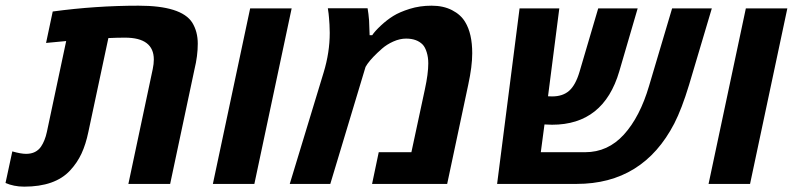

<svg xmlns="http://www.w3.org/2000/svg" viewBox="-52 -660 2857 689"><path d="M637.7 -579.1Q657.7 -546.9 657.7 -503.2Q657.7 -459.5 646 -411.6L558.6 0H408.7L496.1 -412.1Q500 -430.7 500 -446.3Q500 -524.9 396.5 -524.9Q369.1 -524.9 336.9 -523.4L265.1 -186.5Q255.9 -142.1 240.5 -108.9Q225.1 -75.7 199.2 -47.9Q145.5 9.8 34.7 9.8Q15.6 9.8 -1.2 6.3Q-18.1 2.9 -32.2 -3.4L-7.8 -116.7Q22.9 -107.9 41.5 -107.9Q60.1 -107.9 73.5 -114.7Q86.9 -121.6 95.2 -133.8Q109.4 -154.8 116.2 -186.5L185.5 -512.7L113.3 -505.9L137.2 -618.7Q291.5 -639.6 445.1 -639.6Q598.6 -639.6 637.7 -579.1Z M860.8 0H711.9L845.7 -629.9H994.6Z M1131.3 -542Q1131.3 -558.1 1130.4 -571.8Q1129.4 -585.4 1128.7 -595.2Q1127.9 -605 1127.2 -611.1Q1126.5 -617.2 1125.7 -621.6Q1125 -626 1124.5 -630.4H1267.1Q1270.5 -611.3 1272.5 -585.9L1274.4 -533.7H1283.7Q1293 -547.9 1314.9 -568.4Q1336.9 -588.9 1359.4 -602.8Q1381.8 -616.7 1418.2 -628.2Q1454.6 -639.6 1496.8 -639.6Q1539.1 -639.6 1570.3 -623.5Q1601.6 -607.4 1617.2 -581.1Q1642.6 -539.6 1642.6 -468.8Q1642.6 -421.9 1628.4 -356.4L1552.7 0H1283.2L1307.1 -113.8H1424.3L1472.7 -339.4Q1484.9 -395.5 1484.9 -432.6Q1484.9 -454.6 1479.2 -472.7Q1473.6 -490.7 1464.8 -500Q1443.8 -521.5 1405.3 -521.5Q1382.8 -521.5 1359.4 -511Q1335.9 -500.5 1318.8 -485.4Q1283.2 -454.1 1266.6 -430.7L1259.8 -419.9L1133.3 0H987.8L1109.4 -399.9Q1131.3 -471.7 1131.3 -542Z M2017.1 0H1731.9L1812.5 -629.9H1955.1L1914.6 -314.5Q1920.4 -314 1929.2 -314Q1967.8 -314 1990.7 -334.5Q2013.7 -355 2027.8 -402.8L2094.7 -629.9H2236.3L2170.4 -404.3Q2114.3 -212.4 1929.2 -212.4Q1919.4 -212.4 1901.9 -213.4L1888.7 -113.8H2047.9Q2129.4 -113.8 2187 -177.2Q2244.6 -240.7 2277.3 -352.1L2359.9 -629.9H2502.4L2420.9 -356Q2394.5 -269 2367.7 -216.8Q2255.4 0 2017.1 0Z M2639.6 0H2490.7L2624.5 -629.9H2773.4Z"/></svg>

Font: Open Sans Hebrew
Style: Bold Italic
Weight: 700
Italic angle: -12°
Foundry: Ascender Corporation, Yanek Iontef
Version: Version 2.001;PS 002.001;hotconv 1.0.70;makeotf.lib2.5.58329